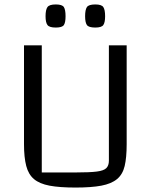

<svg xmlns="http://www.w3.org/2000/svg" viewBox="-20 -829 678 864"><path d="M320 15Q248 15 203 6.5Q158 -2 133 -23Q108 -44 98 -82.5Q88 -121 88 -180V-625H168V-53H324Q384 -53 415.5 -57Q447 -61 458.5 -72.5Q470 -84 470 -106V-625H550V-180Q550 -120 541 -82Q532 -44 506.5 -23Q481 -2 436 6.5Q391 15 320 15ZM409 -705Q379 -705 371 -716.5Q363 -728 363 -756Q363 -785 371 -797Q379 -809 409 -809Q437 -809 445 -797Q453 -785 453 -756Q453 -728 445 -716.5Q437 -705 409 -705ZM231 -705Q202 -705 193.5 -716.5Q185 -728 185 -756Q185 -785 193.5 -797Q202 -809 231 -809Q260 -809 267.5 -797Q275 -785 275 -756Q275 -728 267.5 -716.5Q260 -705 231 -705Z"/></svg>

Font: Changa Light
Style: Regular
Weight: 300
Designer: Eduardo Rodriguez Tunni
Foundry: Eduardo Rodriguez Tunni
Version: Version 3.002; ttfautohint (v1.8.2)